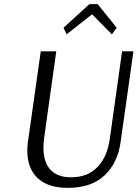

<svg xmlns="http://www.w3.org/2000/svg" viewBox="-20 -898 665 928"><path d="M308 10Q211 10 161.5 -37.5Q112 -85 112 -169Q112 -190 115 -212L177 -650H252L193 -229Q190 -205 190 -184Q190 -114 224 -77.5Q258 -41 324 -41Q403 -41 451 -90.5Q499 -140 511 -229L570 -650H625L563 -212Q549 -110 485 -50Q421 10 308 10ZM452 -878 544 -764 521 -732 425 -829 302 -732 287 -764 412 -878Z"/></svg>

Font: ArsenalItalic
Style: Italic
Weight: 400
Italic angle: -9°
Designer: Andrij Shevchenko
Foundry: Stairsfor.com
Version: Version 1.000